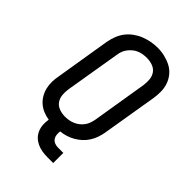

<svg xmlns="http://www.w3.org/2000/svg" viewBox="-263 -853 1125 1125"><g transform="rotate(45 300.0 -290.5)"><path d="M354 165Q331 165 309 161.5Q287 158 267.5 149Q248 140 233 125.5Q218 111 209.5 91Q201 71 199.5 49Q198 27 202 4Q177 0 154 -9.5Q131 -19 113 -34.5Q95 -50 82.5 -71Q70 -92 64 -116Q58 -140 58.5 -166Q59 -192 64 -217L120 -560Q125 -586 134.5 -611.5Q144 -637 161 -659.5Q178 -682 201.5 -699Q225 -716 250.5 -726Q276 -736 302.5 -741Q329 -746 356 -746Q386 -746 415 -739Q444 -732 469 -719Q494 -706 512.5 -684Q531 -662 540.5 -635Q550 -608 550.5 -578Q551 -548 546 -518L489 -175Q485 -153 477.5 -131Q470 -109 457 -88.5Q444 -68 426 -51.5Q408 -35 387 -23Q366 -11 343.5 -4Q321 3 298 5Q296 20 297.5 34Q299 48 306.5 59Q314 70 327 75.5Q340 81 354 81H400V165ZM255 -76Q255 -76 255.5 -76Q256 -76 256 -76Q272 -76 287.5 -78.5Q303 -81 318.5 -87.5Q334 -94 347.5 -104.5Q361 -115 371 -128.5Q381 -142 386.5 -157.5Q392 -173 395 -189L451 -531Q455 -556 452.5 -581Q450 -606 436.5 -624.5Q423 -643 400 -651Q377 -659 352 -659Q336 -659 320.5 -656.5Q305 -654 289.5 -647.5Q274 -641 261 -630Q248 -619 238 -605.5Q228 -592 222.5 -577Q217 -562 215 -546L158 -204Q154 -179 156.5 -154.5Q159 -130 172 -111.5Q185 -93 208 -84.5Q231 -76 255 -76Z"/></g></svg>

Font: Iosevka Curly Slab MdExObl
Style: Regular
Weight: 500
Width: 7
Italic angle: -9°
Monospace: yes
Designer: Belleve Invis
Foundry: Belleve Invis
Version: Version 11.1.0; ttfautohint (v1.8.3)